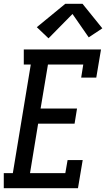

<svg xmlns="http://www.w3.org/2000/svg" viewBox="-36 -997 562 1017"><path d="M-16 0V-80H32L127 -655H90V-735H499L474 -586H394L405 -655H218L179 -422H372L359 -342H166L123 -80H310L322 -149H402L377 0ZM221 -794 159 -853 310 -977H401L506 -847L434 -799L348 -923Z"/></svg>

Font: Iosevka Slab Medium
Style: Italic
Weight: 500
Italic angle: -9°
Monospace: yes
Designer: Belleve Invis
Foundry: Belleve Invis
Version: Version 11.1.0; ttfautohint (v1.8.3)